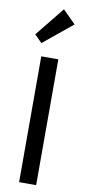

<svg xmlns="http://www.w3.org/2000/svg" viewBox="-105 -1005 468 1043"><g transform="rotate(10 129.0 -483.5)"><path d="M82 0V-694H176V0ZM70 -765 29 -806 159 -967 230 -896Z"/></g></svg>

Font: Outfit Thin
Style: Regular
Weight: 400
Version: Version 1.100;gftools[0.9.27]